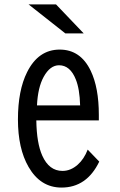

<svg xmlns="http://www.w3.org/2000/svg" viewBox="-20 -805 540 867"><path d="M232.9 -785.2 357.9 -654.3H274.9L108.9 -785.2ZM426.3 -261.2H144Q145.5 -158.7 170.9 -102.1Q201.7 -33.2 262.2 -33.2Q299.3 -33.2 331.1 -61.5Q359.4 -86.4 376 -129.4L428.2 -75.2Q371.6 42 257.8 42Q162.6 42 108.9 -51.3Q61 -134.3 61 -265.6Q61 -397 102.5 -479.5Q153.3 -581.1 249.5 -581.1Q343.8 -581.1 389.6 -485.4Q426.3 -409.2 426.3 -286.1ZM341.8 -329.1Q339.8 -403.3 322.3 -446.3Q296.9 -510.3 246.6 -510.3Q206.1 -510.3 177.2 -458Q150.9 -410.2 147 -329.1Z"/></svg>

Font: BIZ UDGothic
Style: Regular
Weight: 400
Monospace: yes
Designer: TypeBank Co., Ltd.
Foundry: Morisawa Inc.
Version: Version 1.05